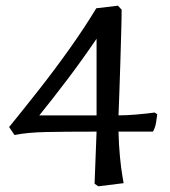

<svg xmlns="http://www.w3.org/2000/svg" viewBox="-20 -536 596 674"><path d="M325 118 312 109 319 -74Q207 -74 140.5 -72.5Q74 -71 31 -62L12 -90Q60 -149 115.5 -219.5Q171 -290 224 -364.5Q277 -439 318 -507L394 -516L407 -502Q407 -473 405.5 -423Q404 -373 402.5 -317Q401 -261 399 -211Q397 -161 396 -131Q424 -131 459 -134Q494 -137 523 -141L532 -135Q531 -125 528 -106.5Q525 -88 517 -74H396Q397 -28 401 13.5Q405 55 409.5 81Q414 107 414 107ZM118 -131H319V-400Q268 -325 216.5 -257Q165 -189 118 -131Z"/></svg>

Font: Labrada
Style: Regular
Weight: 400
Designer: Mercedes Jáuregui
Foundry: Omnibus-Type Team
Version: Version 1.000; ttfautohint (v1.8.4.7-5d5b)